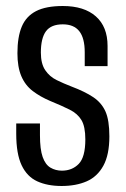

<svg xmlns="http://www.w3.org/2000/svg" viewBox="-20 -612 418 639"><path d="M185 7Q138 7 104 -8.5Q70 -24 52 -62Q34 -100 34 -167V-201Q54 -201 74 -201Q94 -201 113 -201V-162Q113 -115 122 -89.5Q131 -64 148 -54Q165 -44 186 -44Q220 -44 242 -66.5Q264 -89 264 -148Q264 -191 251 -212.5Q238 -234 212 -247Q186 -260 147 -276Q114 -290 89 -309Q64 -328 51 -358.5Q38 -389 38 -435Q38 -489 52.5 -523.5Q67 -558 100 -575Q133 -592 189 -592Q260 -592 299 -557.5Q338 -523 338 -459V-392Q319 -392 300 -392Q281 -392 262 -392V-438Q262 -485 244 -508Q226 -531 189 -531Q150 -531 133 -508Q116 -485 116 -437Q116 -400 130.5 -378.5Q145 -357 168.5 -345.5Q192 -334 218 -324Q263 -307 290.5 -288.5Q318 -270 331 -241Q344 -212 344 -158Q344 -97 324 -60.5Q304 -24 268.5 -8.5Q233 7 185 7Z"/></svg>

Font: Alumni Sans Medium
Style: Regular
Weight: 500
Designer: Robert E. Leuschke
Foundry: Robert E. Leuschke
Version: Version 1.018